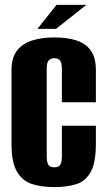

<svg xmlns="http://www.w3.org/2000/svg" viewBox="-20 -753 436 785"><path d="M202 12Q150 12 111 -0.5Q72 -13 49.5 -51Q27 -89 27 -165V-466Q27 -517 49.5 -546Q72 -575 111.5 -587.5Q151 -600 202 -600Q255 -600 293 -587.5Q331 -575 351.5 -546Q372 -517 372 -466V-335H233V-472Q233 -490 229 -499Q225 -508 218.5 -511.5Q212 -515 202 -515Q193 -515 186 -511.5Q179 -508 175 -499Q171 -490 171 -472V-112Q171 -95 175 -85Q179 -75 186 -72Q193 -69 202 -69Q212 -69 218.5 -72Q225 -75 229 -85Q233 -95 233 -112V-239H372V-166Q372 -89 351.5 -51Q331 -13 293 -0.5Q255 12 202 12ZM133 -635 211 -733H333L209 -635Z"/></svg>

Font: Alumni Sans ExtraBold
Style: Regular
Weight: 800
Designer: Robert E. Leuschke
Foundry: Robert E. Leuschke
Version: Version 1.018